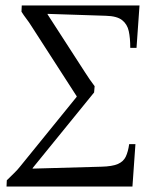

<svg xmlns="http://www.w3.org/2000/svg" viewBox="-20 -685 541 706"><path d="M326 -345 100 -67V-65L352 -72Q393 -73 413.5 -82Q434 -91 442.5 -109Q451 -127 455 -155H478L467 1H4L5 -22Q18 -35 31.5 -48Q45 -61 55 -74L262 -329V-331L95 -590Q87 -603 77 -616Q67 -629 59 -642L60 -665H493L482 -509H459Q459 -545 453.5 -570.5Q448 -596 429 -611Q410 -626 369 -627L155 -634V-632L292 -420Q300 -407 309.5 -393.5Q319 -380 328 -368Z"/></svg>

Font: Bona Nova
Style: Italic
Weight: 400
Italic angle: -4°
Designer: Mateusz Machalski
Foundry: Capitalics
Version: Version 4.001; ttfautohint (v1.8.3)